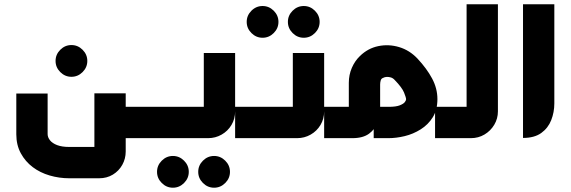

<svg xmlns="http://www.w3.org/2000/svg" viewBox="-20 -644 2664 895"><path d="M313 -286Q283 -286 261 -308Q239 -330 239 -360Q239 -390 261 -412Q283 -434 313 -434Q343 -434 365 -412Q387 -390 387 -360Q387 -330 365 -308Q343 -286 313 -286Z M524 0V-146H680V0ZM303 187Q256 187 211.5 174Q167 161 132.5 135Q98 109 77 70.5Q56 32 56 -18V-208H202V-19Q202 -4 213 10Q224 24 246.5 32.5Q269 41 303 41H452Q444 48 436.5 53.5Q429 59 420 65V-209H566V62Q566 96 550 124.5Q534 153 506 170Q478 187 442 187Z M786 231Q756 231 734 209Q712 187 712 157Q712 127 734 105Q756 83 786 83Q816 83 838 105Q860 127 860 157Q860 187 838 209Q816 231 786 231ZM978 231Q948 231 926 209Q904 187 904 157Q904 127 926 105Q948 83 978 83Q1008 83 1030 105Q1052 127 1052 157Q1052 187 1030 209Q1008 231 978 231Z M661 0V-146H947Q943 -142 938.5 -137.5Q934 -133 930 -129V-397H1076V-125Q1076 -90 1059 -61.5Q1042 -33 1013 -16.5Q984 0 950 0Z M1204 -468Q1174 -468 1152 -490Q1130 -512 1130 -542Q1130 -572 1152 -594Q1174 -616 1204 -616Q1234 -616 1256 -594Q1278 -572 1278 -542Q1278 -512 1256 -490Q1234 -468 1204 -468ZM1396 -468Q1366 -468 1344 -490Q1322 -512 1322 -542Q1322 -572 1344 -594Q1366 -616 1396 -616Q1426 -616 1448 -594Q1470 -572 1470 -542Q1470 -512 1448 -490Q1426 -468 1396 -468Z M1076 0V-146H1362Q1358 -142 1353.5 -137.5Q1349 -133 1345 -129V-397H1491V-125Q1491 -90 1474 -61.5Q1457 -33 1428 -16.5Q1399 0 1365 0Z M2008 0V-146H2038V0ZM1491 0V-146H1623Q1619 -142 1615 -137.5Q1611 -133 1606 -129V-258Q1606 -295 1620 -327.5Q1634 -360 1658 -383Q1695 -419 1743.5 -429Q1792 -439 1840.5 -424.5Q1889 -410 1926 -371Q1969 -325 1994 -278.5Q2019 -232 2019 -182Q2019 -132 1997.5 -97.5Q1976 -63 1941 -41Q1906 -19 1866.5 -9.5Q1827 0 1791 0H1722V-146H1791Q1826 -146 1843.5 -153Q1861 -160 1867 -168Q1873 -176 1873 -181Q1873 -189 1863.5 -212.5Q1854 -236 1820 -271Q1812 -280 1802 -283Q1792 -286 1782.5 -285.5Q1773 -285 1766 -281Q1757 -278 1754.5 -268.5Q1752 -259 1752 -250V-147Q1752 -109 1740.5 -75.5Q1729 -42 1700.5 -21Q1672 0 1623 0Z M2019 0V-146H2172Q2168 -142 2163.5 -137.5Q2159 -133 2155 -129V-624H2301V-125Q2301 -91 2284 -62.5Q2267 -34 2238.5 -17Q2210 0 2175 0Z M2418 -1V-624H2564V-162Q2564 -121 2549.5 -84Q2535 -47 2503 -24Q2471 -1 2418 -1Z"/></svg>

Font: Mada
Style: Bold
Weight: 700
Designer: Khaled Hosny
Version: Version 1.5